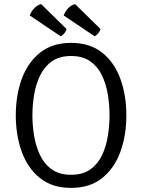

<svg xmlns="http://www.w3.org/2000/svg" viewBox="-20 -904 693 936"><path d="M138 -342Q138 -293.5 146.2 -242.5Q154.5 -191.5 175 -148.2Q195.5 -105 232.2 -78.5Q269 -52 326.5 -52Q384 -52 420.8 -78.5Q457.5 -105 477.8 -148.2Q498 -191.5 506 -242.5Q514 -293.5 514 -342Q514 -390.5 506 -441.2Q498 -492 477.8 -535Q457.5 -578 420.8 -604.5Q384 -631 326.5 -631Q269 -631 232.2 -604.5Q195.5 -578 175 -535Q154.5 -492 146.2 -441.2Q138 -390.5 138 -342ZM57 -342Q57 -439.5 86.2 -519.5Q115.5 -599.5 175.2 -647.2Q235 -695 326.5 -695Q418.5 -695 478.2 -647.2Q538 -599.5 567 -519.2Q596 -439 596 -342Q596 -244 566.8 -163.8Q537.5 -83.5 478 -35.8Q418.5 12 326.5 12Q234.5 12 174.8 -36Q115 -84 86 -164.5Q57 -245 57 -342ZM180.5 -884 304.5 -762.5Q301.5 -752 294.2 -742.5Q287 -733 276 -727L125 -828.5Q131.5 -847 145.8 -862.8Q160 -878.5 180.5 -884ZM346 -884 470 -762.5Q467 -752.5 459.8 -742.8Q452.5 -733 441.5 -727L290.5 -828.5Q297 -847 311.2 -862.8Q325.5 -878.5 346 -884Z"/></svg>

Font: Signika Light Light
Style: Regular
Weight: 300
Version: Version 2.001